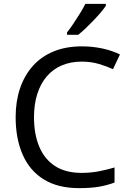

<svg xmlns="http://www.w3.org/2000/svg" viewBox="-20 -964 672 994"><path d="M403 -645Q346 -645 300 -625.5Q254 -606 222 -568.5Q190 -531 173 -477.5Q156 -424 156 -357Q156 -269 183.5 -204Q211 -139 265.5 -104Q320 -69 402 -69Q449 -69 491 -77Q533 -85 573 -97V-19Q533 -4 490.5 3Q448 10 389 10Q280 10 207 -35Q134 -80 97.5 -163Q61 -246 61 -358Q61 -439 83.5 -506Q106 -573 149.5 -622Q193 -671 257 -697.5Q321 -724 404 -724Q459 -724 510 -713Q561 -702 601 -682L565 -606Q532 -621 491.5 -633Q451 -645 403 -645ZM528 -934Q519 -920 502 -900Q485 -880 464.5 -858.5Q444 -837 423.5 -817.5Q403 -798 385 -784H327V-796Q342 -815 359.5 -841Q377 -867 394 -894.5Q411 -922 422 -944H528Z"/></svg>

Font: Noto Sans Lao UI
Style: Regular
Weight: 400
Designer: Monotype Design Team
Foundry: Monotype Imaging Inc.
Version: Version 2.000